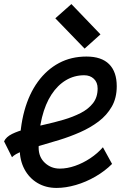

<svg xmlns="http://www.w3.org/2000/svg" viewBox="-24 -910 644 944"><path d="M482 -186 527 -104Q492 -69 445.5 -42Q399 -15 349 -0.5Q299 14 254 14Q201 14 160 -10.5Q119 -35 96 -78.5Q73 -122 73 -178Q73 -282 96 -365.5Q119 -449 162.5 -508.5Q206 -568 266 -600Q326 -632 401 -632Q475 -632 512.5 -594.5Q550 -557 550 -486Q550 -428 525.5 -385.5Q501 -343 460.5 -312.5Q420 -282 370 -260Q320 -238 268 -222Q216 -206 168.5 -192.5Q121 -179 85.5 -166Q50 -153 35 -137L-4 -215Q6 -237 35.5 -251.5Q65 -266 106.5 -276.5Q148 -287 195.5 -297.5Q243 -308 289 -321.5Q335 -335 373 -354.5Q411 -374 433.5 -403Q456 -432 456 -475Q456 -505 437.5 -522.5Q419 -540 390 -540Q341 -540 300 -515.5Q259 -491 229 -445Q199 -399 182.5 -333Q166 -267 166 -184Q166 -138 196.5 -109.5Q227 -81 270 -81Q306 -81 345 -94.5Q384 -108 420 -132Q456 -156 482 -186ZM392 -671 248 -820 327 -890 470 -741Z"/></svg>

Font: Victor Mono Thin
Style: Italic
Weight: 100
Italic angle: -12°
Monospace: yes
Designer: Rune Bjørnerås
Version: Version 1.561;gftools[0.9.30]